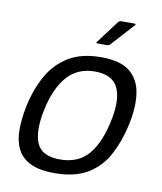

<svg xmlns="http://www.w3.org/2000/svg" viewBox="-75 -693 643 760"><g transform="rotate(10 246.5 -313.0)"><path d="M195 6Q133 6 97 -12Q61 -30 45 -62.5Q29 -95 29 -139.5Q29 -184 40 -237Q55 -307 86 -361.5Q117 -416 168.5 -447Q220 -478 298 -478Q376 -478 414 -447Q452 -416 460 -361.5Q468 -307 453 -237Q438 -167 409 -112Q380 -57 328.5 -25.5Q277 6 195 6ZM206 -51Q281 -51 321.5 -99.5Q362 -148 380 -236Q399 -324 376.5 -371Q354 -418 284 -418Q215 -418 173 -371Q131 -324 112 -236Q93 -147 113 -99Q133 -51 206 -51ZM274 -529Q269 -529 269 -531.5Q269 -534 273 -538L339 -626Q343 -632 353 -632H405Q408 -632 409 -630Q410 -628 406 -624L324 -534Q321 -531 318 -530Q315 -529 311 -529Z"/></g></svg>

Font: Glory
Style: Italic
Weight: 400
Italic angle: -12°
Designer: Robert Leuschke
Foundry: Robert Leuschke
Version: Version 1.011